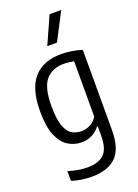

<svg xmlns="http://www.w3.org/2000/svg" viewBox="-189 -885 859 1192"><g transform="rotate(-20 241.0 -289.0)"><path d="M202 230Q170.5 230 134.8 224.8Q99 219.5 70.5 209.5V145Q135.5 166.5 197.5 166.5Q269.5 166.5 306.2 131.8Q343 97 343 8.5V-52.5H338.5Q321 -28 289.8 -10Q258.5 8 216 8Q169.5 8 128.8 -16.8Q88 -41.5 63 -100.2Q38 -159 38 -260.5Q38 -409.5 100.5 -480.2Q163 -551 282 -551Q315.5 -551 353.2 -545Q391 -539 418 -529V-2Q418 123.5 363 176.8Q308 230 202 230ZM239.5 -57.5Q269.5 -57.5 298.2 -72.8Q327 -88 343 -117V-481Q330.5 -484 312.2 -486.2Q294 -488.5 277 -488.5Q200 -488.5 157.8 -439.2Q115.5 -390 115.5 -268Q115.5 -182 131.8 -136.5Q148 -91 176 -74.2Q204 -57.5 239.5 -57.5ZM218.5 -626.5 300 -808H377L282.5 -626.5Z"/></g></svg>

Font: Encode Sans Cnd
Style: Regular
Weight: 400
Width: 3
Designer: Multiple Designers
Foundry: Impallari Type
Version: Version 3.002; ttfautohint (v1.8.3) -l 8 -r 50 -G 200 -x 14 